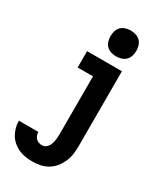

<svg xmlns="http://www.w3.org/2000/svg" viewBox="-248 -849 987 1160"><g transform="rotate(30 245.5 -268.5)"><path d="M185 223Q161 223 136.5 219.5Q112 216 89.5 206Q67 196 48 180Q29 164 16.5 143Q4 122 -2.5 98Q-9 74 -9 50H127Q127 62 131 73Q135 84 143 92.5Q151 101 162.5 105Q174 109 185 109Q197 109 207 103.5Q217 98 224 88.5Q231 79 235 68Q239 57 241 45.5Q243 34 244 23Q245 12 245 0V-406H138V-520H381V0Q381 28 377.5 56Q374 84 363 110Q352 136 334.5 158.5Q317 181 293 196Q269 211 241 217Q213 223 185 223ZM305 -580Q287 -580 269 -585.5Q251 -591 238.5 -603.5Q226 -616 220.5 -634Q215 -652 215 -670Q215 -688 220.5 -706Q226 -724 238.5 -736.5Q251 -749 269 -754.5Q287 -760 305 -760Q323 -760 341 -754.5Q359 -749 371.5 -736.5Q384 -724 389.5 -706Q395 -688 395 -670Q395 -652 389.5 -634Q384 -616 371.5 -603.5Q359 -591 341 -585.5Q323 -580 305 -580Z"/></g></svg>

Font: Iosevka Heavy
Style: Regular
Weight: 900
Monospace: yes
Designer: Belleve Invis
Foundry: Belleve Invis
Version: Version 32.5.0; ttfautohint (v1.8.4)